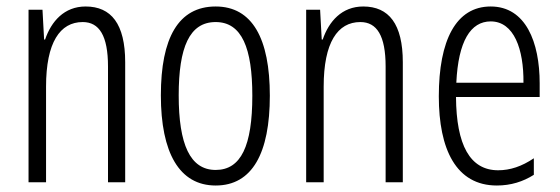

<svg xmlns="http://www.w3.org/2000/svg" viewBox="-20 -562 1727 592"><path d="M244 -542C178 -542 138 -496 119 -440H116L111 -532H68V0H122V-295C122 -431 165 -494 235 -494C286 -494 313 -452 313 -357V0H366V-370C366 -488 323 -542 244 -542Z M812 -267C812 -443 758 -542 645 -542C530 -542 476 -445 476 -268C476 -91 533 10 645 10C758 10 812 -90 812 -267ZM531 -268C531 -416 564 -494 645 -494C726 -494 758 -413 758 -267C758 -112 723 -38 645 -38C566 -38 531 -117 531 -268Z M1100 -542C1034 -542 994 -496 975 -440H972L967 -532H924V0H978V-295C978 -431 1021 -494 1091 -494C1142 -494 1169 -452 1169 -357V0H1222V-370C1222 -488 1179 -542 1100 -542Z M1493 -542C1386 -542 1333 -438 1333 -265C1333 -102 1386 10 1512 10C1555 10 1593 -2 1626 -23V-74C1589 -49 1553 -37 1516 -37C1429 -37 1387 -115 1386 -263H1644V-305C1644 -432 1601 -542 1493 -542ZM1493 -496C1565 -496 1595 -410 1594 -307H1387C1393 -435 1431 -496 1493 -496Z"/></svg>

Font: Noto Sans Khmer UI ExtraCondensed Light
Style: Regular
Weight: 300
Width: 2
Designer: Danh Hong and the Monotype Design Team
Foundry: Monotype Imaging Inc.
Version: Version 2.002